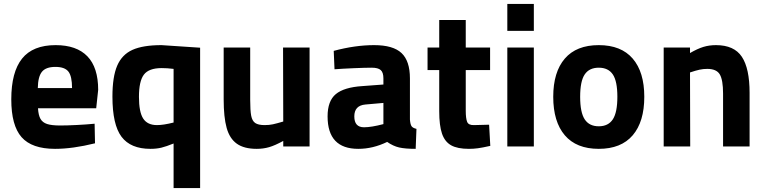

<svg xmlns="http://www.w3.org/2000/svg" viewBox="-20 -740 3864 970"><path d="M466 -193H172Q174 -158 184.5 -139.5Q195 -121 218 -113.5Q241 -106 284 -106Q318 -106 368 -108.5Q418 -111 458 -115L460 -16Q347 12 258 12Q141 12 89 -47Q37 -106 37 -238Q37 -376 91.5 -444Q146 -512 261 -512Q367 -512 421.5 -455.5Q476 -399 476 -286ZM344 -295Q344 -355 325.5 -378.5Q307 -402 260 -402Q212 -402 192 -377.5Q172 -353 171 -295Z M991 -499V210H857V-15Q820 0 795.5 6Q771 12 740 12Q640 12 594 -49Q548 -110 548 -252Q548 -352 572 -408Q596 -464 649 -488Q702 -512 796 -512ZM857 -392Q824 -396 797 -396Q732 -396 707 -363Q682 -330 682 -251Q682 -174 703.5 -141Q725 -108 773 -108Q806 -108 857 -121Z M1544 -500V0H1411V-28Q1369 -5 1339.5 3.5Q1310 12 1277 12Q1213 12 1176.5 -14Q1140 -40 1125 -94Q1110 -148 1110 -238V-500H1244V-236Q1244 -182 1249 -155.5Q1254 -129 1269.5 -118.5Q1285 -108 1317 -108Q1340 -108 1358.5 -112Q1377 -116 1411 -126L1410 -500Z M2080 12Q2027 12 1996.5 5Q1966 -2 1936 -23Q1864 12 1790 12Q1635 12 1635 -152Q1635 -230 1676.5 -264.5Q1718 -299 1810 -305L1917 -313V-344Q1917 -374 1903.5 -386Q1890 -398 1858 -398Q1825 -398 1767 -395.5Q1709 -393 1670 -390L1666 -483Q1774 -512 1870 -512Q1966 -512 2008.5 -472Q2051 -432 2051 -344V-136Q2053 -111 2059.5 -102Q2066 -93 2084 -89ZM1819 -97Q1856 -97 1917 -113V-220L1826 -212Q1770 -207 1770 -152Q1770 -97 1819 -97Z M2457 -3Q2417 6 2394.5 9Q2372 12 2349 12Q2291 12 2259 -6Q2227 -24 2213 -65Q2199 -106 2199 -178V-386H2140V-500H2199V-639H2333V-500H2456V-386H2333V-181Q2333 -142 2340 -124.5Q2347 -107 2375 -108L2451 -110Z M2543 -720H2677V-584H2543ZM2543 -500H2677V0H2543Z M2775 -251Q2775 -376 2833.5 -444Q2892 -512 3005 -512Q3118 -512 3176.5 -444Q3235 -376 3235 -251Q3235 -125 3176.5 -56.5Q3118 12 3005 12Q2892 12 2833.5 -56.5Q2775 -125 2775 -251ZM3099 -251Q3099 -330 3076 -364Q3053 -398 3005 -398Q2957 -398 2934 -364Q2911 -330 2911 -251Q2911 -172 2934 -137Q2957 -102 3005 -102Q3053 -102 3076 -137Q3099 -172 3099 -251Z M3767 -271V0H3633V-267Q3633 -336 3616.5 -364Q3600 -392 3553 -392Q3533 -392 3514.5 -388Q3496 -384 3466 -374L3467 0H3333V-500H3466V-472Q3504 -494 3533.5 -503Q3563 -512 3597 -512Q3689 -512 3728 -453Q3767 -394 3767 -271Z"/></svg>

Font: Cairo
Style: Bold
Weight: 700
Designer: Mohamed Gaber
Foundry: Kief Type Foundry
Version: Version 2.100